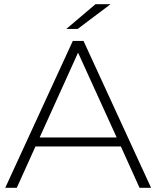

<svg xmlns="http://www.w3.org/2000/svg" viewBox="-20 -895 745 915"><path d="M5 0 327 -700H378L700 0H645L556 -197H149L60 0ZM169 -240H536L352 -644ZM296 -757 435 -875H507L350 -757Z"/></svg>

Font: Montserrat Light
Style: Regular
Weight: 300
Designer: Julieta Ulanovsky
Foundry: Julieta Ulanovsky
Version: Version 9.000; ttfautohint (v1.8.4.7-5d5b)